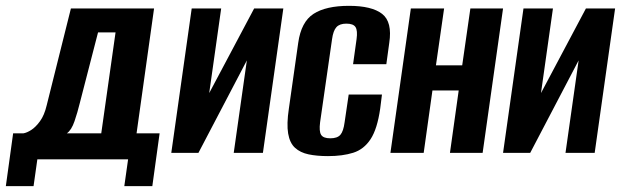

<svg xmlns="http://www.w3.org/2000/svg" viewBox="-53 -524 2131 658"><path d="M-33 114 -8 -67H27Q39 -69 54 -78.5Q69 -88 84 -108.5Q99 -129 107 -163L190 -495H475L415 -67H494L469 114H373L386 22H75L62 114ZM176 -67H294L343 -413H283L220 -169Q213 -140 202.5 -109Q192 -78 176 -67Z M534 0 604 -495H705L664 -205L818 -495H918L848 0H748L793 -317Q751 -237 710 -158.5Q669 -80 627 0Z M1071 11Q1033 11 1004.5 5Q976 -1 958 -17.5Q940 -34 934.5 -66.5Q929 -99 937 -152L969 -377Q979 -449 1021.5 -476.5Q1064 -504 1143 -504Q1221 -504 1256.5 -476.5Q1292 -449 1281 -377L1271 -304H1157L1169 -390Q1173 -419 1165.5 -431Q1158 -443 1134 -443Q1111 -443 1100 -431Q1089 -419 1085 -390L1044 -105Q1040 -74 1047.5 -62Q1055 -50 1079 -50Q1103 -50 1113.5 -62Q1124 -74 1128 -105L1142 -200H1256L1250 -152Q1240 -82 1217 -47Q1194 -12 1157.5 -0.5Q1121 11 1071 11Z M1285 0 1355 -495H1469L1441 -300H1531L1559 -495H1671L1601 0H1489L1519 -214H1429L1399 0Z M1671 0 1741 -495H1842L1801 -205L1955 -495H2055L1985 0H1885L1930 -317Q1888 -237 1847 -158.5Q1806 -80 1764 0Z"/></svg>

Font: Alumni Sans
Style: Bold Italic
Weight: 700
Italic angle: -8°
Designer: Robert E. Leuschke
Foundry: Robert E. Leuschke
Version: Version 1.016